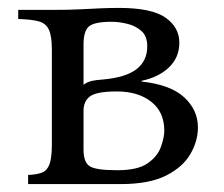

<svg xmlns="http://www.w3.org/2000/svg" viewBox="-20 -465 566 485"><path d="M51 0V-23Q73 -24 86 -29Q99 -34 105 -50Q111 -66 111 -101V-339Q111 -374 103.5 -390Q96 -406 78 -411Q60 -416 26 -417V-440H111Q154 -440 183 -441.5Q212 -443 234.5 -444Q257 -445 281 -445Q363 -445 398 -420.5Q433 -396 433 -357Q433 -320 407 -295Q381 -270 338 -261V-259Q411 -251 445.5 -219Q480 -187 480 -143Q480 -109 461 -76Q442 -43 399.5 -21.5Q357 0 285 0ZM191 -251Q201 -258 211.5 -260.5Q222 -263 238 -264Q297 -269 324.5 -290Q352 -311 352 -348Q352 -374 337 -387Q322 -400 301 -405Q280 -410 262 -410Q219 -410 205 -398.5Q191 -387 191 -353ZM276 -35Q328 -35 353 -52.5Q378 -70 386.5 -94Q395 -118 395 -135Q395 -182 362 -208Q329 -234 275 -234Q225 -234 208 -222Q191 -210 191 -185V-87Q191 -56 206 -45.5Q221 -35 276 -35Z"/></svg>

Font: Bona Nova
Style: Regular
Weight: 400
Designer: Mateusz Machalski
Foundry: Capitalics
Version: Version 4.001; ttfautohint (v1.8.3)